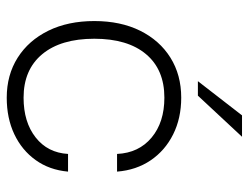

<svg xmlns="http://www.w3.org/2000/svg" viewBox="-104 -626 738 570"><g transform="rotate(90 265.0 -341.0)"><path d="M386 -690.5H322.5L221 -559.5H264ZM42.5 -252Q42.5 -174 71.2 -115.5Q100 -57 151.2 -24.5Q202.5 8 270 8Q331 8 378.5 -14.5Q426 -37 455.2 -77.8Q484.5 -118.5 489.5 -174H437Q433.5 -113.5 388 -77.8Q342.5 -42 270 -42Q187 -42 141 -97.2Q95 -152.5 95 -252Q95 -351 140.8 -405.5Q186.5 -460 270 -460Q343 -460 388.5 -422Q434 -384 437 -319.5H489.5Q485 -376.5 456 -419.2Q427 -462 379 -486Q331 -510 270 -510Q202.5 -510 151.2 -478Q100 -446 71.2 -388Q42.5 -330 42.5 -252Z"/></g></svg>

Font: Overused Grotesk Light
Style: Regular
Weight: 300
Designer: RandomMaerks
Version: Version 0.005